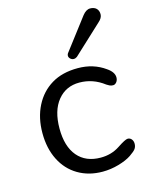

<svg xmlns="http://www.w3.org/2000/svg" viewBox="-115 -831 710 912"><g transform="rotate(-15 239.5 -375.5)"><path d="M420.9 -458Q454.1 -435.5 454.1 -409.2Q454.1 -395.5 446.5 -386.2Q439 -377 429.4 -377Q419.9 -377 411.9 -380.9Q403.8 -384.8 398.4 -388.7Q343.8 -430.7 277.3 -430.9Q210.9 -431.2 170.4 -381.6Q129.9 -332 129.9 -243.9Q129.9 -155.8 170.4 -107.9Q210.9 -60.1 284.2 -60.1Q336.9 -60.1 377.4 -86.9Q418 -113.8 429.7 -113.8Q441.4 -113.8 448.7 -105Q456.1 -96.2 456.1 -82.5Q456.1 -68.8 449 -58.3Q441.9 -47.9 418.5 -32Q395 -16.1 355.5 -4.6Q315.9 6.8 275.9 6.8Q208 6.8 155.5 -24.2Q103 -55.2 74.5 -112.1Q45.9 -168.9 45.9 -243.9Q45.9 -318.8 75.4 -377Q105 -435.1 158 -467Q210.9 -499 287.4 -499Q363.8 -499 420.9 -458ZM264.2 -583 379.9 -734.9Q397.9 -757.8 417.5 -757.8Q437 -757.8 448 -747.3Q459 -736.8 459 -718.5Q459 -700.2 439 -683.1L297.9 -551.8Q290 -545.9 281.2 -545.9Q272.5 -545.9 265.1 -552.5Q257.8 -559.1 257.8 -567.4Q257.8 -575.7 264.2 -583Z"/></g></svg>

Font: Nunito-Regular
Style: Regular
Weight: 400
Designer: Vernon Adams
Foundry: newtypography
Version: Version 3.000